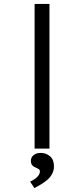

<svg xmlns="http://www.w3.org/2000/svg" viewBox="-20 -760 430 982"><path d="M157 0V-740H233V0ZM156 202 134 169Q149 162 160 154Q171 146 177.5 136.5Q184 127 184 118Q184 108 177.5 104.5Q171 101 163 97Q153 94 145.5 86Q138 78 138 63Q138 44 152.5 33Q167 22 188 22Q215 22 235.5 39Q256 56 256 91Q256 111 247 128.5Q238 146 223 159Q208 172 190.5 182.5Q173 193 156 202Z"/></svg>

Font: Lexend Mega Light
Style: Regular
Weight: 300
Version: Version 1.007